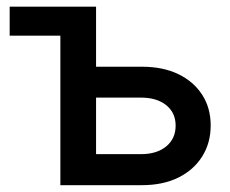

<svg xmlns="http://www.w3.org/2000/svg" viewBox="-20 -542 673 562"><path d="M8.3 -437.5V-522.5H200.2V-437.5ZM236.8 -346.7H395.5Q457 -346.7 502 -325Q546.9 -303.2 571.8 -264.6Q596.7 -226.1 596.7 -174.8Q596.7 -123.5 571.8 -84Q546.9 -44.4 502 -22.2Q457 0 395.5 0H156.7V-522.5H261.2V-90.8H392.6Q439 -90.8 466.6 -113.5Q494.1 -136.2 494.1 -174.3Q494.1 -211.9 466.6 -234.1Q439 -256.3 392.6 -256.3H236.8Z"/></svg>

Font: Inter 28pt Medium
Style: Regular
Weight: 500
Designer: Rasmus Andersson
Foundry: rsms
Version: Version 4.001;git-66647c0bb